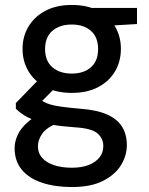

<svg xmlns="http://www.w3.org/2000/svg" viewBox="-20 -528 603 775"><path d="M270 227Q202 227 149.5 209.5Q97 192 68 157Q39 122 39 70Q39 44 51 17.5Q63 -9 90 -33.5Q117 -58 163 -78L217 -33Q168 -14 150.5 11.5Q133 37 133 62Q133 90 150.5 109.5Q168 129 199 139Q230 149 270 149Q310 149 338 138Q366 127 381.5 107.5Q397 88 397 61Q397 31 373.5 10.5Q350 -10 284 -14Q227 -18 188 -25Q149 -32 121.5 -42Q94 -52 75.5 -64Q57 -76 44 -89V-112L144 -215L217 -188L116 -86L136 -130Q146 -123 156.5 -117Q167 -111 184 -106Q201 -101 230 -97Q259 -93 305 -89Q372 -84 413 -65.5Q454 -47 473 -16Q492 15 492 58Q492 100 468.5 138.5Q445 177 396 202Q347 227 270 227ZM270 -153Q207 -153 162.5 -177Q118 -201 94.5 -241Q71 -281 71 -331Q71 -380 94.5 -420Q118 -460 162.5 -484Q207 -508 270 -508Q333 -508 377.5 -484Q422 -460 445 -420Q468 -380 468 -331Q468 -281 445 -241Q422 -201 377.5 -177Q333 -153 270 -153ZM270 -231Q318 -231 347 -256.5Q376 -282 376 -330Q376 -378 347 -403.5Q318 -429 270 -429Q221 -429 191.5 -403.5Q162 -378 162 -330Q162 -282 191.5 -256.5Q221 -231 270 -231ZM350 -420 326 -496H533V-431Z"/></svg>

Font: DM Sans 28pt Medium
Style: Regular
Weight: 500
Version: Version 4.004;gftools[0.9.30]